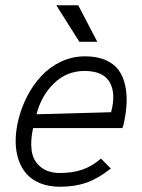

<svg xmlns="http://www.w3.org/2000/svg" viewBox="-20 -710 543 736"><path d="M284.2 -549.8 195.8 -689.9H279.8L353 -549.8ZM210 5.9Q167 5.9 134 -7.6Q101.1 -21 80.8 -44.4Q60.5 -67.9 50.3 -99.9Q40 -131.8 40 -169.2Q40 -206.5 49.8 -248Q61.5 -297.4 84.2 -341.1Q106.9 -384.8 138.9 -419.2Q170.9 -453.6 214.4 -473.9Q257.8 -494.1 306.2 -494.1Q352.1 -494.1 384.8 -479.7Q417.5 -465.3 435.1 -440.9Q452.6 -416.5 460 -382.1Q467.3 -347.7 465.1 -310.3Q462.9 -272.9 453.1 -230Q453.1 -231 449.2 -219.2H106.9Q96.2 -171.4 101.3 -133.1Q106.4 -94.7 134.8 -70.8Q163.1 -46.9 210 -46.9Q257.8 -46.9 295.2 -59.6Q332.5 -72.3 367.2 -102.1L404.8 -64Q356.9 -25.9 311.8 -10Q266.6 5.9 210 5.9ZM120.1 -272 405.8 -279.8Q425.3 -352.5 400.1 -395.3Q375 -438 304.2 -438Q235.4 -438 186.5 -390.1Q137.7 -342.3 120.1 -272Z"/></svg>

Font: HK Grotesk Light Italic
Style: Regular
Weight: 300
Italic angle: -13°
Designer: Alfredo Marco Pradil and Stefan Peev
Foundry: Hanken Design Co.
Version: Version 1.000;PS 001.000;hotconv 1.0.88;makeotf.lib2.5.64775